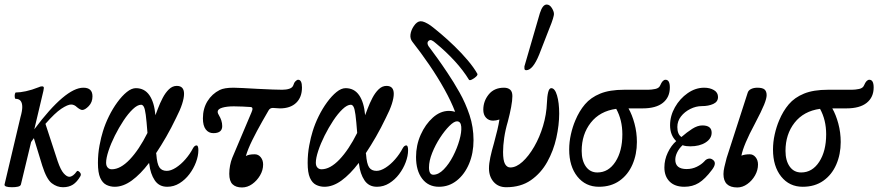

<svg xmlns="http://www.w3.org/2000/svg" viewBox="-25 -811 3865 845"><path d="M28 13Q-7 13 -5 1L65 -295Q73 -323 73 -340Q73 -376 44 -376Q41 -376 40 -383Q39 -390 40.5 -397Q42 -404 45 -404Q63 -404 89 -409.5Q115 -415 145 -427Q153 -431 160 -431Q168 -431 168 -424Q168 -422 166 -411L126 -242Q263 -425 342 -425Q382 -425 382 -387Q382 -361 365.5 -344Q349 -327 337 -327Q329 -327 314 -339Q302 -351 288 -351Q273 -351 245 -332.5Q217 -314 175 -266L229 -101Q242 -63 255.5 -48Q269 -33 280 -33Q296 -33 313 -57Q317 -62 325.5 -53.5Q334 -45 329 -36Q314 -10 296 1.5Q278 13 252 13Q226 13 203 -4.5Q180 -22 161 -82L124 -203Q118 -194 112 -186L67 1Q65 8 54 10.5Q43 13 28 13Z M480 11Q460 11 443 2.5Q426 -6 416 -28.5Q406 -51 406 -94Q406 -134 413 -171Q420 -208 428 -233Q438 -266 454.5 -299.5Q471 -333 491.5 -361Q512 -389 533 -406Q554 -423 573 -423Q611 -423 632.5 -392Q654 -361 659 -304Q664 -318 670 -333Q679 -357 691 -380Q703 -403 718.5 -418Q734 -433 753 -433Q785 -433 785 -398Q785 -380 776.5 -353.5Q768 -327 750 -292Q729 -248 706.5 -209Q684 -170 662 -137Q662 -134 663 -132Q666 -90 676.5 -74.5Q687 -59 709 -59Q727 -59 749 -73Q771 -87 791 -110Q811 -133 824 -158Q831 -171 840 -171Q848 -171 848 -150Q848 -125 837.5 -97Q827 -69 808.5 -44.5Q790 -20 765 -4.5Q740 11 711 11Q675 11 656 -17.5Q637 -46 632 -89Q631 -92 631 -94Q593 -44 555 -16.5Q517 11 480 11ZM442 -95Q442 -81 449 -73.5Q456 -66 467 -66Q505 -66 546 -109Q587 -152 624 -226Q620 -279 616.5 -305.5Q613 -332 608 -341Q603 -350 596 -350Q580 -350 559.5 -330.5Q539 -311 518.5 -280Q498 -249 480.5 -214Q463 -179 452.5 -147Q442 -115 442 -95Z M1040 14Q1013 14 998.5 0Q984 -14 984 -46Q984 -64 987.5 -82.5Q991 -101 997 -116L1082 -317Q1092 -339 1078 -340Q1061 -341 1043 -342Q1025 -343 1004 -343Q973 -343 953 -337Q933 -331 933 -319Q933 -312 940 -301Q945 -293 949 -281Q953 -269 953 -256Q953 -225 914 -225Q893 -225 880.5 -241.5Q868 -258 868 -290Q868 -333 888 -365.5Q908 -398 942 -415Q962 -425 1003 -425Q1018 -425 1044 -423.5Q1070 -422 1108 -420Q1146 -418 1175 -417Q1204 -416 1217 -416Q1235 -416 1248.5 -420.5Q1262 -425 1266 -436Q1269 -447 1275.5 -453.5Q1282 -460 1287 -460Q1304 -460 1304 -426Q1304 -383 1278.5 -358.5Q1253 -334 1207 -334Q1198 -334 1191 -335Q1184 -336 1176 -336Q1163 -336 1157 -325L1130 -278Q1105 -234 1085.5 -194.5Q1066 -155 1057 -124Q1069 -132 1096 -132Q1112 -132 1122.5 -119Q1133 -106 1133 -87Q1133 -62 1119.5 -39Q1106 -16 1085 -1Q1064 14 1040 14Z M1403 11Q1383 11 1366 2.5Q1349 -6 1339 -28.5Q1329 -51 1329 -94Q1329 -134 1336 -171Q1343 -208 1351 -233Q1361 -266 1377.5 -299.5Q1394 -333 1414.5 -361Q1435 -389 1456 -406Q1477 -423 1496 -423Q1534 -423 1555.5 -392Q1577 -361 1582 -304Q1587 -318 1593 -333Q1602 -357 1614 -380Q1626 -403 1641.5 -418Q1657 -433 1676 -433Q1708 -433 1708 -398Q1708 -380 1699.5 -353.5Q1691 -327 1673 -292Q1652 -248 1629.5 -209Q1607 -170 1585 -137Q1585 -134 1586 -132Q1589 -90 1599.5 -74.5Q1610 -59 1632 -59Q1650 -59 1672 -73Q1694 -87 1714 -110Q1734 -133 1747 -158Q1754 -171 1763 -171Q1771 -171 1771 -150Q1771 -125 1760.5 -97Q1750 -69 1731.5 -44.5Q1713 -20 1688 -4.5Q1663 11 1634 11Q1598 11 1579 -17.5Q1560 -46 1555 -89Q1554 -92 1554 -94Q1516 -44 1478 -16.5Q1440 11 1403 11ZM1365 -95Q1365 -81 1372 -73.5Q1379 -66 1390 -66Q1428 -66 1469 -109Q1510 -152 1547 -226Q1543 -279 1539.5 -305.5Q1536 -332 1531 -341Q1526 -350 1519 -350Q1503 -350 1482.5 -330.5Q1462 -311 1441.5 -280Q1421 -249 1403.5 -214Q1386 -179 1375.5 -147Q1365 -115 1365 -95Z M1907 11Q1860 11 1833 -24.5Q1806 -60 1806 -120Q1806 -172 1826.5 -218Q1847 -264 1880 -293.5Q1913 -323 1951 -323Q1964 -323 1978 -319Q1961 -364 1931 -418Q1901 -472 1864 -526Q1827 -580 1790 -627Q1779 -641 1781.5 -659.5Q1784 -678 1796 -696Q1810 -717 1826 -717.5Q1842 -718 1871 -698Q1887 -686 1915.5 -662Q1944 -638 1975.5 -607.5Q2007 -577 2034 -545Q2061 -513 2076 -486Q2078 -481 2070 -473.5Q2062 -466 2052 -461Q2042 -456 2039 -460Q2014 -501 1976.5 -542Q1939 -583 1894 -620Q1883 -630 1875 -633.5Q1867 -637 1860 -630Q1850 -619 1869 -597Q1881 -581 1900.5 -554Q1920 -527 1944 -491Q1971 -451 1997.5 -404Q2024 -357 2041.5 -304.5Q2059 -252 2059 -194Q2059 -137 2039.5 -90.5Q2020 -44 1985.5 -16.5Q1951 11 1907 11ZM1882 -42Q1905 -42 1928 -65.5Q1951 -89 1969 -124Q1987 -159 1997 -194.5Q2007 -230 2005 -253.5Q2003 -277 1986 -277Q1973 -277 1952.5 -256.5Q1932 -236 1911.5 -204.5Q1891 -173 1877 -138Q1863 -103 1863 -74Q1863 -42 1882 -42Z M2203 13Q2168 13 2147.5 -10.5Q2127 -34 2127 -70Q2127 -91 2133 -119Q2139 -147 2149 -181Q2158 -214 2164 -239.5Q2170 -265 2173 -285Q2158 -280 2145 -280Q2126 -280 2114 -293Q2102 -306 2102 -328Q2102 -366 2126 -395.5Q2150 -425 2193 -425Q2210 -425 2220 -416.5Q2230 -408 2230 -388Q2230 -369 2224.5 -339.5Q2219 -310 2210 -276Q2199 -239 2194 -204.5Q2189 -170 2189 -142Q2189 -105 2197.5 -89.5Q2206 -74 2221 -74Q2247 -74 2274.5 -99Q2302 -124 2326 -165.5Q2350 -207 2365 -257Q2380 -307 2382 -358Q2383 -387 2387.5 -405Q2392 -423 2401 -423Q2417 -423 2426.5 -391Q2436 -359 2436 -311Q2436 -261 2423.5 -204.5Q2411 -148 2383.5 -98.5Q2356 -49 2311.5 -18Q2267 13 2203 13ZM2291 -502Q2283 -502 2283 -510Q2283 -513 2283 -515Q2283 -517 2283 -519L2351 -753Q2363 -791 2381 -791Q2394 -791 2403.5 -776Q2413 -761 2413 -749Q2413 -744 2408.5 -728.5Q2404 -713 2392 -684L2348 -571Q2320 -502 2291 -502Z M2611 11Q2552 11 2516 -34Q2480 -79 2480 -153Q2480 -186 2487.5 -219.5Q2495 -253 2507 -281Q2524 -322 2549.5 -352Q2575 -382 2616.5 -399Q2658 -416 2722 -416H2827Q2842 -416 2859 -419.5Q2876 -423 2881 -436Q2891 -460 2904 -460Q2923 -460 2923 -426Q2923 -383 2892.5 -358.5Q2862 -334 2803 -334H2741Q2757 -306 2767.5 -267Q2778 -228 2778 -186Q2778 -132 2758.5 -87Q2739 -42 2701.5 -15.5Q2664 11 2611 11ZM2535 -147Q2535 -104 2553.5 -78Q2572 -52 2604 -52Q2653 -52 2683.5 -99Q2714 -146 2714 -220Q2714 -283 2687 -332Q2615 -322 2575 -271Q2535 -220 2535 -147Z M2987 11Q2945 11 2922 -12Q2899 -35 2899 -74Q2899 -108 2914 -139.5Q2929 -171 2951 -190Q2924 -216 2924 -260Q2924 -301 2945.5 -339Q2967 -377 3001.5 -401Q3036 -425 3074 -425Q3099 -425 3117 -414.5Q3135 -404 3135 -384Q3135 -363 3114 -353.5Q3093 -344 3064 -344Q3038 -344 3013 -331.5Q2988 -319 2972 -298.5Q2956 -278 2956 -252Q2956 -220 2974 -208Q2998 -229 3021.5 -244Q3045 -259 3066 -259Q3107 -259 3107 -227Q3107 -201 3080.5 -184Q3054 -167 3013 -167Q3005 -167 2996 -168Q2987 -169 2979 -172Q2964 -158 2955.5 -141Q2947 -124 2947 -108Q2947 -67 2997 -67Q3021 -67 3041.5 -77Q3062 -87 3075 -101Q3082 -110 3092.5 -112.5Q3103 -115 3112 -108Q3132 -94 3108 -63Q3078 -23 3050.5 -6Q3023 11 2987 11Z M3220 14Q3159 14 3159 -45Q3159 -59 3163 -76Q3167 -93 3173 -116L3265 -401Q3268 -413 3280 -419Q3292 -425 3308 -425Q3331 -425 3340 -417Q3349 -409 3349 -392Q3349 -378 3338 -350.5Q3327 -323 3297 -266Q3247 -173 3238 -126Q3253 -132 3275 -132Q3290 -132 3300.5 -119Q3311 -106 3311 -87Q3311 -62 3298 -39Q3285 -16 3264 -1Q3243 14 3220 14Z M3508 11Q3449 11 3413 -34Q3377 -79 3377 -153Q3377 -186 3384.5 -219.5Q3392 -253 3404 -281Q3421 -322 3446.5 -352Q3472 -382 3513.5 -399Q3555 -416 3619 -416H3724Q3739 -416 3756 -419.5Q3773 -423 3778 -436Q3788 -460 3801 -460Q3820 -460 3820 -426Q3820 -383 3789.5 -358.5Q3759 -334 3700 -334H3638Q3654 -306 3664.5 -267Q3675 -228 3675 -186Q3675 -132 3655.5 -87Q3636 -42 3598.5 -15.5Q3561 11 3508 11ZM3432 -147Q3432 -104 3450.5 -78Q3469 -52 3501 -52Q3550 -52 3580.5 -99Q3611 -146 3611 -220Q3611 -283 3584 -332Q3512 -322 3472 -271Q3432 -220 3432 -147Z"/></svg>

Font: Junicode Two Beta Condensed Medium
Style: Italic
Weight: 500
Width: 3
Italic angle: -9°
Version: Version 1.053; ttfautohint (v1.8.4)